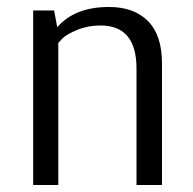

<svg xmlns="http://www.w3.org/2000/svg" viewBox="-20 -530 552 550"><path d="M75 0V-500H135L144 -452Q194 -510 292 -510Q364 -510 404 -469.5Q444 -429 444 -349V0H371V-334Q371 -457 268 -457Q232 -457 201.5 -444.5Q171 -432 159 -420L147 -407V0Z"/></svg>

Font: Arsenal
Style: Regular
Weight: 400
Designer: Andrij Shevchenko
Foundry: Stairsfor
Version: Version 2.001;PS 002.001;hotconv 1.0.88;makeotf.lib2.5.64775